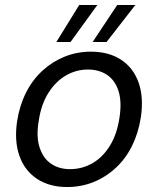

<svg xmlns="http://www.w3.org/2000/svg" viewBox="-20 -741 637 773"><path d="M250 12Q179 12 129 -21Q79 -54 58 -114Q37 -174 49 -254Q59 -317 85 -368.5Q111 -420 151 -456.5Q191 -493 240.5 -513Q290 -533 346 -533Q418 -533 467.5 -500.5Q517 -468 538 -408.5Q559 -349 547 -268Q537 -205 511.5 -153.5Q486 -102 446 -65Q406 -28 356.5 -8Q307 12 250 12ZM262 -60Q310 -60 351.5 -83.5Q393 -107 422 -153.5Q451 -200 461 -267Q471 -332 457 -375Q443 -418 411 -439.5Q379 -461 334 -461Q287 -461 246 -437.5Q205 -414 175.5 -368Q146 -322 136 -255Q125 -191 139.5 -147Q154 -103 186 -81.5Q218 -60 262 -60ZM353 -572 452 -721H525L409 -572ZM207 -572 299 -721H372L264 -572Z"/></svg>

Font: DM Sans 10pt
Style: Italic
Weight: 400
Italic angle: -10°
Version: Version 4.004;gftools[0.9.30]